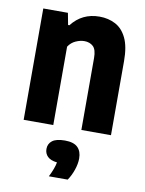

<svg xmlns="http://www.w3.org/2000/svg" viewBox="-89 -619 702 929"><g transform="rotate(10 262.0 -154.0)"><path d="M49 0V-547H170L181 -489H187.5Q239 -555.5 324.5 -555.5Q368 -555.5 402.8 -537.2Q437.5 -519 457.8 -477Q478 -435 478 -364V0H332.5V-353.5Q332.5 -395 315.8 -410.5Q299 -426 272.5 -426Q252.5 -426 230.5 -416.2Q208.5 -406.5 194.5 -385V0ZM216.5 248Q238.5 204.5 243.5 175Q212 171.5 197 156.8Q182 142 182 119.5Q182 94 201.5 79Q221 64 263.5 64Q306.5 64 326.2 83.2Q346 102.5 346 138Q346 164 335.5 194.5Q325 225 309 248Z"/></g></svg>

Font: Encode Sans Condensed Condensed
Style: Bold
Weight: 700
Width: 3
Designer: Multiple Designers
Foundry: Impallari Type
Version: Version 3.000; ttfautohint (v1.8.3) -l 8 -r 50 -G 200 -x 14 